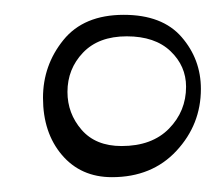

<svg xmlns="http://www.w3.org/2000/svg" viewBox="-20 -768 291 259"><path d="M131 -529Q89 -529 63.5 -559Q38 -589 38 -636Q38 -680 65.5 -714Q93 -748 147 -748Q199 -748 225 -718Q251 -688 251 -648Q251 -600 218 -564.5Q185 -529 131 -529ZM144 -571Q185 -571 208 -594.5Q231 -618 231 -651Q231 -679 210 -699Q189 -719 151 -719Q113 -719 92 -697Q71 -675 71 -644Q71 -615 90 -593Q109 -571 144 -571Z"/></svg>

Font: Bangerz Fix
Style: Regular
Weight: 400
Designer: vernon adams
Foundry: Vernon Adams
Version: Version 2.10;December 28, 2023;FontCreator 13.0.0.2683 64-bi